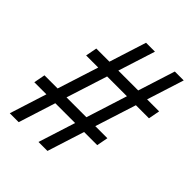

<svg xmlns="http://www.w3.org/2000/svg" viewBox="-229 -860 1090 1090"><g transform="rotate(45 315.5 -315.0)"><path d="M110.5 100 181.5 -123H340.5L269.5 100H341.5L412.5 -123H518L531 -191.5H434L513 -438.5H618L631 -507H534.5L605.5 -730H534L463 -507H303.5L374.5 -730H303L232 -507H126.5L113.5 -438.5H210.5L131.5 -191.5H26L13 -123H110L39 100ZM203 -191.5 282 -438.5H441L362.5 -191.5Z"/></g></svg>

Font: Monaspace Krypton Light
Style: Italic
Weight: 300
Italic angle: -11°
Designer: Riley Cran & the Lettermatic Team
Foundry: Lettermatic
Version: Version 1.101 (Monaspace Krypton)